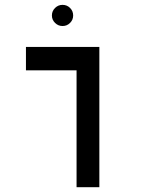

<svg xmlns="http://www.w3.org/2000/svg" viewBox="-20 -782 626 802"><path d="M299.8 0V-585.9H395V0ZM88.4 -488.3V-585.9H394.5V-488.3ZM241.2 -673.3Q223.1 -673.3 210 -686.3Q196.8 -699.2 196.8 -717.3Q196.8 -735.8 210 -748.8Q223.1 -761.7 241.2 -761.7Q259.8 -761.7 272.7 -748.8Q285.6 -735.8 285.6 -717.3Q285.6 -699.2 272.7 -686.3Q259.8 -673.3 241.2 -673.3Z"/></svg>

Font: Cascadia Code
Style: Regular
Weight: 400
Monospace: yes
Designer: Aaron Bell
Foundry: Saja Typeworks
Version: Version 2106.017